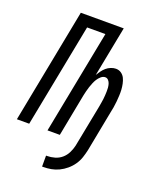

<svg xmlns="http://www.w3.org/2000/svg" viewBox="-160 -764 867 1055"><g transform="rotate(20 273.5 -236.5)"><path d="M216 197V133H222Q244 133 266.5 126.5Q289 120 306.5 105Q324 90 334.5 69Q345 48 350 26L398 -220Q400 -232 402 -243.5Q404 -255 405.5 -266.5Q407 -278 407.5 -289Q408 -300 408.5 -311.5Q409 -323 408 -334Q407 -345 404 -355.5Q401 -366 393.5 -374.5Q386 -383 375 -383Q362 -383 350.5 -373Q339 -363 331.5 -351Q324 -339 319 -326.5Q314 -314 309.5 -301Q305 -288 302 -275Q299 -262 296 -249L248 0H176L294 -606H187L69 0H-3L127 -670H378L321 -377Q329 -390 338 -402.5Q347 -415 358.5 -425Q370 -435 385 -441Q400 -447 414 -447Q432 -447 445.5 -437.5Q459 -428 466 -413.5Q473 -399 476.5 -382Q480 -365 481 -348Q482 -331 481 -313.5Q480 -296 478.5 -278.5Q477 -261 474 -243.5Q471 -226 467 -208L422 26Q417 49 409.5 71.5Q402 94 388 114.5Q374 135 354.5 151.5Q335 168 313 178.5Q291 189 268.5 193Q246 197 223 197Z"/></g></svg>

Font: Lode
Style: Italic
Weight: 400
Italic angle: -11°
Monospace: yes
Designer: Belleve Invis
Foundry: Belleve Invis
Version: Version 29.2.0; ttfautohint (v1.8.3)